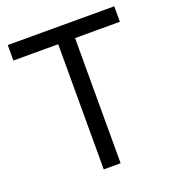

<svg xmlns="http://www.w3.org/2000/svg" viewBox="-129 -799 809 898"><g transform="rotate(-20 276.0 -350.0)"><path d="M234 0H318V-623H541V-700H11V-623H234Z"/></g></svg>

Font: HB Figtree Prototype
Style: Regular
Weight: 400
Designer: Alfredo Marco Pradil
Foundry: Hanken Design Co.®
Version: Version 1.002;Glyphs 3.2 (3228)